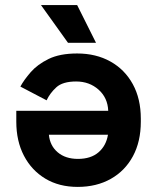

<svg xmlns="http://www.w3.org/2000/svg" viewBox="-20 -720 618 754"><path d="M533 -254V-242Q533 -164 502 -106.5Q471 -49 415 -17.5Q359 14 285 14Q212 14 158 -18.5Q104 -51 74 -108.5Q44 -166 44 -242V-285H405Q403 -336 367 -368Q331 -400 279 -400Q226 -400 201 -377Q176 -354 163 -326L60 -380Q74 -406 100.5 -436.5Q127 -467 171 -488.5Q215 -510 283 -510Q357 -510 413.5 -478.5Q470 -447 501.5 -389.5Q533 -332 533 -254ZM172 -191Q176 -148 206.5 -122Q237 -96 286 -96Q337 -96 367 -122Q397 -148 404 -191ZM247 -552 141 -700H283L357 -552Z"/></svg>

Font: Space 7353
Style: Regular
Weight: 400
Designer: Christine Claussen + Ruben Lyon  (Space 7353)
Version: Version 1.000;FEAKit 1.0